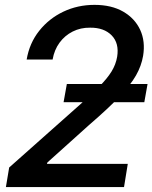

<svg xmlns="http://www.w3.org/2000/svg" viewBox="-20 -757 617 777"><path d="M3.9 0 17.1 -79.1 305.2 -335Q351.1 -376 382.3 -407.5Q413.6 -439 431.2 -467.3Q448.7 -495.6 454.1 -527.3Q462.9 -582 431.9 -613.8Q400.9 -645.5 344.7 -645Q306.2 -645.5 274.2 -629.4Q242.2 -613.3 220.9 -584.2Q199.7 -555.2 192.9 -516.1H87.9Q99.1 -582.5 138.7 -632.3Q178.2 -682.1 236.3 -709.7Q294.4 -737.3 362.3 -737.3Q431.2 -737.3 478.5 -710Q525.9 -682.6 547.4 -636Q568.8 -589.4 559.1 -530.8Q552.2 -490.2 530.3 -451.7Q508.3 -413.1 463.4 -365.7Q418.5 -318.4 340.3 -251L171.9 -99.6L169.9 -93.8H497.1L481.9 0ZM237.3 -343.3 250.5 -417H577.1L564 -343.3Z"/></svg>

Font: Inter Tight Medium
Style: Italic
Weight: 500
Italic angle: -9.39999°
Designer: Rasmus Andersson
Foundry: rsms
Version: Version 3.004